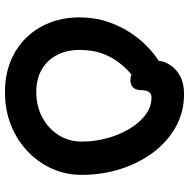

<svg xmlns="http://www.w3.org/2000/svg" viewBox="-14 -737 761 773"><g transform="rotate(90 366.5 -350.5)"><path d="M351 10Q283 10 228 -12Q173 -34 133 -74.5Q93 -115 71.5 -170Q50 -225 50 -290Q50 -352 68 -404.5Q86 -457 114 -498.5Q142 -540 174 -569Q201 -594 225 -609Q227 -632 240 -652Q255 -678 285 -694.5Q315 -711 358 -711Q432 -711 492 -677Q552 -643 595 -585Q638 -527 661 -453.5Q684 -380 684 -300Q684 -234 658.5 -178Q633 -122 587.5 -79.5Q542 -37 482 -13.5Q422 10 351 10ZM280 -499Q258 -481 240 -459Q212 -426 196.5 -385Q181 -344 181 -290Q181 -239 201.5 -199.5Q222 -160 260 -138Q298 -116 351 -116Q406 -116 451 -139.5Q496 -163 523 -204.5Q550 -246 550 -300Q550 -350 537 -399Q524 -448 500 -489Q476 -530 443.5 -555Q411 -580 372 -580Q357 -580 350 -569Q343 -558 343 -539Q343 -518 332.5 -506.5Q322 -495 304 -495Q292 -495 280 -499Z"/></g></svg>

Font: Shantell Sans Light SemiBold
Style: Regular
Weight: 600
Version: Version 1.008;[ac192a2d6]